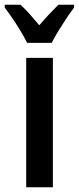

<svg xmlns="http://www.w3.org/2000/svg" viewBox="-50 -786 331 806"><path d="M172 0H60V-543H172ZM64 -606Q54 -626 38 -653Q22 -680 4 -706.5Q-14 -733 -30 -754V-766H36Q54 -750 74 -727.5Q94 -705 115 -680Q139 -708 156.5 -726.5Q174 -745 195 -766H261V-754Q246 -735 228.5 -708.5Q211 -682 194.5 -655Q178 -628 167 -606Z"/></svg>

Font: Noto Sans ExtraCondensed SemiBold
Style: Regular
Weight: 600
Width: 2
Designer: Monotype Design Team
Foundry: Monotype Imaging Inc.
Version: Version 2.013; ttfautohint (v1.8.4.7-5d5b)